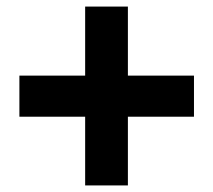

<svg xmlns="http://www.w3.org/2000/svg" viewBox="-20 -670 649 584"><path d="M239 -106V-315H39V-440H239V-650H369V-440H570V-315H369V-106Z"/></svg>

Font: Source Han Sans CN Heavy
Style: Regular
Weight: 900
Designer: Ryoko NISHIZUKA 西塚涼子 (kana, bopomofo & ideographs); Paul D. Hunt (Latin, Greek & Cyrillic); Sandoll Communications 산돌커뮤니
Foundry: Adobe
Version: Version 2.000;hotconv 1.0.107;makeotfexe 2.5.65593